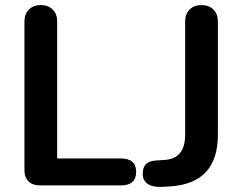

<svg xmlns="http://www.w3.org/2000/svg" viewBox="-20 -730 954 756"><path d="M594.2 -98.1 626 -100.1Q709 -104 709 -199.2V-646Q709 -674.8 726.6 -692.4Q744.1 -710 773.4 -710Q802.7 -710 820.3 -692.4Q837.9 -674.8 837.9 -646V-199.2Q837.9 -8.3 650.9 3.9L619.1 5.9Q582 7.8 562 -5.6Q542 -19 542 -44.9Q542 -70.8 554.4 -83.5Q566.9 -96.2 594.2 -98.1ZM76.2 -60.1V-646Q76.2 -674.8 93.8 -692.4Q111.3 -710 140.6 -710Q169.9 -710 187.5 -692.4Q205.1 -674.8 205.1 -646V-106H456.1Q516.1 -106 516.1 -53Q516.1 0 456.1 0H137.2Q107.9 0 92 -16.1Q76.2 -32.2 76.2 -60.1Z"/></svg>

Font: Nunito-Bold
Style: Bold
Weight: 700
Designer: Vernon Adams
Foundry: newtypography
Version: Version 3.000